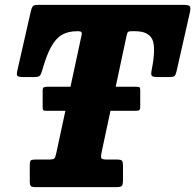

<svg xmlns="http://www.w3.org/2000/svg" viewBox="-20 -770 803 790"><path d="M102.5 -24.5V-92Q102.5 -106 106.5 -109.8Q110.5 -113.5 124.5 -113.5H180Q200.5 -113.5 204.5 -119Q208.5 -124.5 212 -142L249 -314H173Q160 -314 157.8 -316.8Q155.5 -319.5 155.5 -329V-399Q155.5 -407.5 159.5 -410.2Q163.5 -413 174 -413H270L316 -627Q319.5 -641.5 303.5 -641.5H296Q260.5 -641.5 235 -626.8Q209.5 -612 190.2 -577Q171 -542 153.5 -480.5Q149 -464.5 144 -458.8Q139 -453 120.5 -453H75Q56 -453 51.8 -457.8Q47.5 -462.5 51 -478L107 -724.5Q110.5 -739.5 115.5 -744.8Q120.5 -750 138.5 -750H735.5Q755.5 -750 760.5 -744.8Q765.5 -739.5 761.5 -720L706.5 -477Q703 -462 698.5 -457.5Q694 -453 676.5 -453H629.5Q608 -453 604.2 -458.5Q600.5 -464 604 -481.5Q622.5 -574.5 606.5 -608Q590.5 -641.5 536.5 -641.5H520Q508 -641.5 505.2 -636.5Q502.5 -631.5 500.5 -621.5L456 -413H539.5Q551.5 -413 554.2 -410.5Q557 -408 557 -399V-330.5Q557 -321.5 554.2 -317.8Q551.5 -314 538 -314H434.5L399 -148Q394.5 -128.5 396.2 -121Q398 -113.5 420 -113.5H461Q477.5 -113.5 481.8 -108.8Q486 -104 486 -87.5V-29Q486 -9 480.8 -4.5Q475.5 0 456.5 0H127Q111.5 0 107 -4.2Q102.5 -8.5 102.5 -24.5Z"/></svg>

Font: Besley* Narrow Heavy
Style: Italic
Weight: 800
Width: 4
Italic angle: -13°
Designer: Owen Earl
Foundry: indestructible type*
Version: Version 3.000; ttfautohint (v1.8.3)